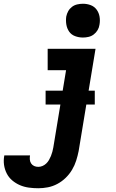

<svg xmlns="http://www.w3.org/2000/svg" viewBox="-97 -780 617 1023"><path d="M107 223Q81 223 56 219.5Q31 216 9 206.5Q-13 197 -31.5 181.5Q-50 166 -61 144.5Q-72 123 -75.5 98.5Q-79 74 -74 48H63Q61 59 62 70.5Q63 82 69 91Q75 100 85 104.5Q95 109 107 109Q118 109 129 104.5Q140 100 149 91.5Q158 83 164 72.5Q170 62 174.5 51Q179 40 182 28.5Q185 17 187 6L255 -406H157V-520H412L322 25Q317 50 309 75.5Q301 101 287 124.5Q273 148 253 167.5Q233 187 208.5 200Q184 213 158 218Q132 223 107 223ZM345 -580Q323 -580 303 -587.5Q283 -595 271.5 -611.5Q260 -628 256.5 -649Q253 -670 256 -692Q259 -707 266.5 -720.5Q274 -734 286.5 -743.5Q299 -753 314.5 -756.5Q330 -760 345 -760Q367 -760 386.5 -752.5Q406 -745 418 -728.5Q430 -712 433.5 -691Q437 -670 433 -648Q431 -633 423 -619.5Q415 -606 402.5 -596.5Q390 -587 375 -583.5Q360 -580 345 -580ZM408 -223H146V-297H408Z"/></svg>

Font: Iosevka Curly Slab Heavy
Style: Italic
Weight: 900
Italic angle: -9°
Monospace: yes
Designer: Belleve Invis
Foundry: Belleve Invis
Version: Version 22.1.2; ttfautohint (v1.8.4)